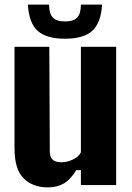

<svg xmlns="http://www.w3.org/2000/svg" viewBox="-20 -803 571 833"><path d="M188 10Q122 10 82.5 -29.2Q43 -68.5 43 -159V-600H194L196 -146Q196 -122 208 -110.5Q220 -99 247 -99Q271 -99 296.2 -110.8Q321.5 -122.5 331 -142V-600H484V0H331V-65H311Q286.5 -24.5 257.2 -7.2Q228 10 188 10ZM262 -635Q181 -635 143.2 -669.2Q105.5 -703.5 101 -783H193Q193 -744 209.2 -727Q225.5 -710 262 -710Q299 -710 315 -727Q331 -744 331 -783H423Q418 -703.5 380.2 -669.2Q342.5 -635 262 -635Z"/></svg>

Font: Big Shoulders Text Thin Black
Style: Regular
Weight: 900
Version: Version 2.002